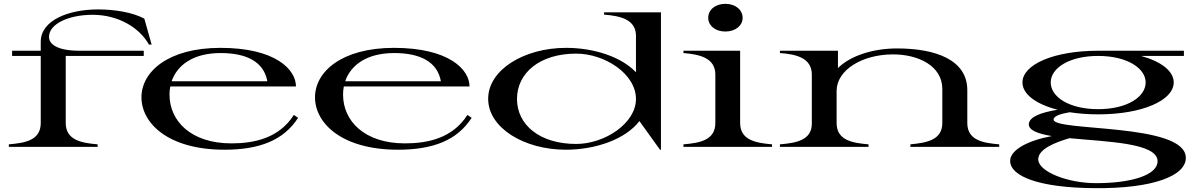

<svg xmlns="http://www.w3.org/2000/svg" viewBox="-20 -764 6216 999"><path d="M26 -13V0H488V-13C406 -20 322 -34 322 -124V-473H728V-500H394C280 -500 235 -533 235 -572C235 -641 340 -687 462 -687C593 -687 705 -622 755 -532H769L731 -667C672 -699 579 -715 490 -715C338 -715 192 -659 192 -547V-500H43V-473H192V-124C192 -34 111 -20 26 -13Z M1148 15C1330 15 1456 -34 1531 -151L1509 -166C1432 -45 1303 -18 1184 -18C972 -18 862 -136 862 -271C862 -286 863 -300 866 -314H1520C1520 -403 1412 -515 1127 -515C854 -515 716 -390 716 -258C716 -122 856 15 1148 15ZM873 -341C902 -426 986 -488 1128 -488C1262 -488 1353 -443 1371 -341Z M2051 15C2233 15 2359 -34 2434 -151L2412 -166C2335 -45 2206 -18 2087 -18C1875 -18 1765 -136 1765 -271C1765 -286 1766 -300 1769 -314H2423C2423 -403 2315 -515 2030 -515C1757 -515 1619 -390 1619 -258C1619 -122 1759 15 2051 15ZM1776 -341C1805 -426 1889 -488 2031 -488C2165 -488 2256 -443 2274 -341Z M2924 15C3082 15 3236 -41 3307 -134L3414 15H3419V-700H3123V-688C3208 -681 3290 -663 3289 -576V-388C3213 -468 3072 -515 2925 -515C2709 -515 2520 -402 2520 -250C2520 -98 2708 15 2924 15ZM2978 -15C2789 -15 2670 -114 2670 -249C2670 -384 2788 -485 2978 -485C3126 -485 3289 -380 3289 -249C3289 -122 3126 -15 2978 -15Z M3536 -13V0H3997V-13C3915 -20 3831 -34 3831 -124V-500H3536V-488C3620 -481 3702 -463 3702 -376V-124C3702 -34 3620 -20 3536 -13ZM3754 -600C3808 -600 3844 -632 3844 -671C3844 -712 3808 -744 3754 -744C3700 -744 3665 -712 3665 -671C3665 -632 3700 -600 3754 -600Z M5013 -124V-295C5013 -453 4848 -512 4647 -512C4524 -512 4406 -475 4340 -410V-500H4038V-488C4122 -482 4204 -463 4204 -376V-124C4206 -35 4124 -20 4038 -13V0H4499V-13C4417 -20 4333 -33 4333 -124V-292C4334 -400 4466 -481 4627 -481C4757 -481 4883 -422 4883 -301V-124C4883 -35 4801 -21 4717 -13V0H5179V-13C5095 -20 5013 -34 5013 -124Z M5694 -169C5924 -169 6087 -242 6087 -335C6087 -394 6022 -444 5917 -473H6140V-500H5696H5694C5462 -500 5300 -428 5300 -335C5300 -274 5370 -222 5483 -193C5396 -179 5335 -156 5333 -118C5332 -86 5381 -68 5453 -56C5328 -33 5236 16 5236 73C5236 154 5389 213 5674 215C5979 218 6152 151 6150 56C6147 -126 5462 -78 5462 -142C5462 -162 5505 -173 5546 -180C5591 -173 5640 -169 5694 -169ZM5694 -196C5542 -196 5447 -260 5447 -335C5447 -409 5542 -473 5694 -473C5844 -473 5941 -409 5941 -335C5941 -260 5845 -196 5694 -196ZM5382 65C5382 12 5469 -23 5545 -45C5741 -26 6003 -21 6003 75C6003 146 5870 189 5683 189C5533 189 5382 128 5382 65Z"/></svg>

Font: Sprat Extended Medium
Style: Regular
Weight: 500
Width: 9
Designer: Ethan Nakache
Foundry: Collletttivo
Version: Version 2.000;Glyphs 3.2 (3217)